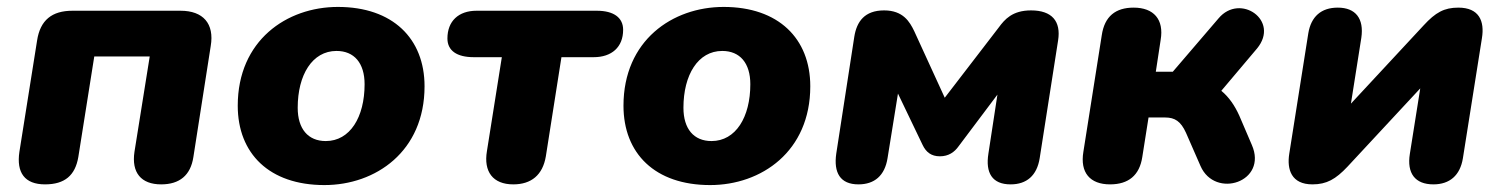

<svg xmlns="http://www.w3.org/2000/svg" viewBox="-20 -523 4331 554"><path d="M110 9C167 9 197 -17 206 -70L252 -360H412L368 -85C359 -25 387 9 445 9C498 9 530 -17 538 -70L588 -390C599 -455 566 -492 501 -492H189C130 -492 96 -465 87 -406L36 -85C27 -25 51 9 110 9Z M916 11C1064 11 1205 -86 1205 -274C1205 -412 1113 -503 955 -503C807 -503 666 -406 666 -218C666 -80 757 11 916 11ZM920 -116C869 -116 839 -151 839 -212C839 -307 881 -376 951 -376C1002 -376 1032 -341 1032 -280C1032 -185 990 -116 920 -116Z M1461 9C1513 9 1546 -18 1555 -72L1600 -358H1693C1745 -358 1778 -387 1778 -437C1778 -472 1751 -492 1702 -492H1355C1303 -492 1271 -462 1271 -412C1271 -377 1298 -358 1347 -358H1428L1385 -87C1375 -28 1402 9 1461 9Z M2029 11C2177 11 2318 -86 2318 -274C2318 -412 2226 -503 2068 -503C1920 -503 1779 -406 1779 -218C1779 -80 1870 11 2029 11ZM2033 -116C1982 -116 1952 -151 1952 -212C1952 -307 1994 -376 2064 -376C2115 -376 2145 -341 2145 -280C2145 -185 2103 -116 2033 -116Z M2457 9C2503 9 2533 -16 2541 -67L2571 -253L2642 -105C2652 -84 2667 -72 2692 -72C2717 -72 2734 -84 2746 -101L2858 -250L2832 -80C2823 -24 2843 9 2896 9C2942 9 2972 -16 2980 -67L3033 -406C3042 -462 3015 -493 2955 -493C2901 -493 2879 -467 2862 -444L2706 -241L2618 -433C2605 -460 2586 -493 2531 -493C2475 -493 2452 -461 2445 -417L2393 -80C2385 -25 2404 9 2457 9Z M3183 9C3236 9 3268 -17 3276 -70L3294 -184H3342C3370 -184 3387 -173 3402 -140L3444 -44C3486 52 3639 2 3592 -105L3556 -189C3543 -218 3526 -243 3504 -261L3607 -383C3674 -464 3558 -544 3496 -470L3364 -316H3315L3329 -408C3339 -467 3309 -501 3251 -501C3199 -501 3167 -476 3159 -421L3106 -85C3096 -25 3125 9 3183 9Z M3767 9C3808 9 3834 -6 3868 -42L4078 -268L4048 -79C4039 -23 4063 9 4116 9C4163 9 4193 -17 4201 -66L4256 -413C4264 -462 4248 -501 4188 -501C4147 -501 4122 -487 4088 -450L3878 -224L3908 -414C3916 -469 3892 -501 3840 -501C3792 -501 3763 -475 3755 -427L3700 -79C3693 -34 3706 9 3767 9Z"/></svg>

Font: SN Pro Heavy
Style: Italic
Weight: 800
Italic angle: -9°
Designer: Tobias Whetton
Foundry: Supernotes
Version: Version 1.001;Glyphs 3.2 (3249)